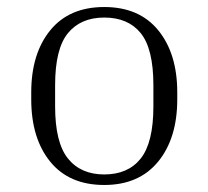

<svg xmlns="http://www.w3.org/2000/svg" viewBox="-20 -517 594 547"><path d="M485 -254V-234Q485 -123 430.5 -56.5Q376 10 277 10Q177 10 123 -56.5Q69 -123 69 -234V-254Q69 -364 123 -430.5Q177 -497 277 -497Q377 -497 431 -430.5Q485 -364 485 -254ZM417 -274Q417 -378 381 -422.5Q345 -467 277 -467Q210 -467 173.5 -422.5Q137 -378 137 -274V-214Q137 -111 173.5 -65.5Q210 -20 277 -20Q345 -20 381 -65.5Q417 -111 417 -214Z"/></svg>

Font: Inria Serif Light
Style: Regular
Weight: 300
Designer: Black Foundry Team
Foundry: Black Foundry
Version: Version 1.000; ttfautohint (v1.8.3)